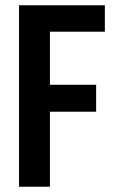

<svg xmlns="http://www.w3.org/2000/svg" viewBox="-20 -707 430 727"><path d="M52 0V-687H377V-587H169V-386H344V-284H169V0Z"/></svg>

Font: Archivo ExtraCondensed SemiBold
Style: Regular
Weight: 600
Width: 2
Designer: Hector Gatti
Foundry: Omnibus-Type
Version: Version 2.001